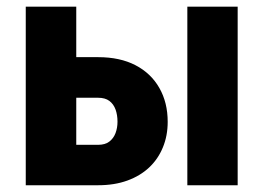

<svg xmlns="http://www.w3.org/2000/svg" viewBox="-20 -548 784 568"><path d="M148.9 -378.9H270.5Q335 -378.9 380.9 -355Q426.8 -331.1 451.4 -287.8Q476.1 -244.6 476.1 -187.5Q476.1 -146.5 461.9 -112.1Q447.8 -77.6 421.4 -52.7Q395 -27.8 356.9 -13.9Q318.8 0 270.5 0H56.2V-528.3H205.6V-119.6H270.5Q291 -119.6 303.5 -129.2Q315.9 -138.7 321.8 -154.3Q327.6 -169.9 327.6 -188Q327.6 -208 321.8 -224.1Q315.9 -240.2 303.5 -249.5Q291 -258.8 270.5 -258.8H148.9ZM683.1 -528.3V0H534.2V-528.3Z"/></svg>

Font: Roboto Condensed ExtraBold
Style: Regular
Weight: 800
Designer: Christian Robertson
Foundry: Google
Version: Version 3.008; 2023